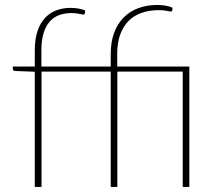

<svg xmlns="http://www.w3.org/2000/svg" viewBox="-20 -736 860 756"><path d="M117 0V-453.5L40 -456.5Q30.5 -457.5 30.5 -464V-474H117V-539Q117 -581 127.2 -612.2Q137.5 -643.5 156.2 -664.2Q175 -685 201 -695Q227 -705 258 -705Q272.5 -705 288.2 -702.5Q304 -700 315.5 -694.5L314 -683Q313 -679 310 -678.8Q307 -678.5 300.8 -679.8Q294.5 -681 284.5 -682.8Q274.5 -684.5 260.5 -684.5Q235 -684.5 213.5 -676.8Q192 -669 176.2 -651.5Q160.5 -634 151.8 -606.2Q143 -578.5 143 -538.5V-474H416V-524Q416 -570 429 -605.8Q442 -641.5 466 -666.2Q490 -691 524.2 -703.8Q558.5 -716.5 600.5 -716.5Q615.5 -716.5 631.8 -713.8Q648 -711 659.5 -705.5L658 -693.5Q657 -690.5 654.2 -690.5Q651.5 -690.5 645.2 -691.8Q639 -693 629.2 -694.5Q619.5 -696 605 -696Q568 -696 537.8 -685.5Q507.5 -675 486.2 -653.5Q465 -632 453.2 -599.8Q441.5 -567.5 441.5 -523.5V-474H725.5V0H699.5V-454H442V0H416V-454H143.5V0Z"/></svg>

Font: Lato 2
Style: Regular
Weight: 200
Designer: Lukasz Dziedzic with Adam Twardoch and Botio Nikoltchev
Foundry: tyPoland Lukasz Dziedzic
Version: Version 2.015; 2015-08-06; http://www.latofonts.com/